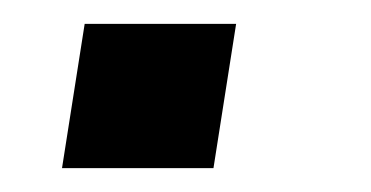

<svg xmlns="http://www.w3.org/2000/svg" viewBox="-20 -141 311 161"><path d="M32 0 51 -121H178L159 0Z"/></svg>

Font: Nunito Sans 7pt Medium
Style: Italic
Weight: 500
Italic angle: -9°
Designer: Vernon Adams
Foundry: Vernon Adams
Version: Version 3.101;gftools[0.9.27]